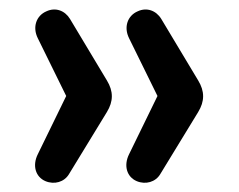

<svg xmlns="http://www.w3.org/2000/svg" viewBox="-20 -469 505 406"><path d="M76 -86C95 -78 116 -84 126 -101L206 -232C220 -255 220 -276 206 -299L128 -429C117 -447 97 -454 78 -445C57 -436 48 -412 60 -388L120 -266L60 -143C48 -119 55 -95 76 -86ZM269 -86C288 -78 309 -84 319 -101L399 -232C413 -255 413 -276 399 -299L321 -429C310 -447 290 -454 271 -445C250 -436 241 -412 253 -388L313 -266L253 -143C241 -119 248 -95 269 -86Z"/></svg>

Font: Nunito SemiBold
Style: Regular
Weight: 600
Designer: Vernon Adams
Foundry: Vernon Adams
Version: Version 3.602